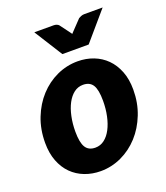

<svg xmlns="http://www.w3.org/2000/svg" viewBox="-136 -822 799 923"><g transform="rotate(-20 264.0 -360.0)"><path d="M235 -107Q261 -107 281.5 -122.8Q302 -138.5 316.2 -165.8Q330.5 -193 338.2 -229.2Q346 -265.5 346 -306.5Q346 -363 330.8 -387.2Q315.5 -411.5 281 -411.5Q255 -411.5 234.5 -395.8Q214 -380 199.8 -353Q185.5 -326 177.8 -289.5Q170 -253 170 -212Q170 -156.5 185.2 -131.8Q200.5 -107 235 -107ZM221 8Q177.5 8 139.8 -6.5Q102 -21 74.2 -48.8Q46.5 -76.5 30.8 -117.2Q15 -158 15 -211Q15 -280 37.8 -337.8Q60.5 -395.5 99 -437.5Q137.5 -479.5 188.2 -503Q239 -526.5 295 -526.5Q338.5 -526.5 376 -512Q413.5 -497.5 441.2 -469.8Q469 -442 485 -401.2Q501 -360.5 501 -307.5Q501 -239.5 478.2 -181.8Q455.5 -124 417 -81.8Q378.5 -39.5 327.8 -15.8Q277 8 221 8ZM497.5 -728.5 373.5 -584H239L148 -728.5H246.5Q255 -728.5 262 -725.8Q269 -723 272.5 -719L306.5 -673.5Q311 -668 317 -659Q320.5 -663 323.8 -666.5Q327 -670 330.5 -673.5L374 -719Q378.5 -722 386.5 -725.2Q394.5 -728.5 403 -728.5Z"/></g></svg>

Font: Lato ExtraBold
Style: Italic
Weight: 800
Italic angle: -7°
Designer: Lukasz Dziedzic with Adam Twardoch and Botio Nikoltchev
Foundry: tyPoland Lukasz Dziedzic
Version: Version 2.015; 2015-08-06; http://www.latofonts.com/